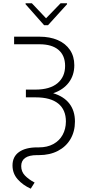

<svg xmlns="http://www.w3.org/2000/svg" viewBox="-20 -929 529 1162"><path d="M429.7 -534.2Q429.7 -473.6 396.2 -429.4Q362.8 -385.3 301.8 -364.7Q366.2 -345.7 399.9 -302Q433.6 -258.3 433.6 -193.4Q433.6 -133.8 406.7 -87.6Q379.9 -41.5 330.6 -15.9Q281.2 9.8 215.8 9.8H204.1Q155.8 9.8 132.1 26.9Q108.4 43.9 108.4 76.2Q108.4 109.9 130.9 133.3Q153.3 156.7 189.5 175.8L166 212.9Q118.2 191.4 86.9 156Q55.7 120.6 55.7 72.3Q55.7 19 95.2 -9Q134.8 -37.1 206.1 -37.1H215.8Q266.1 -37.1 302.7 -57.1Q339.4 -77.1 358.9 -112.5Q378.4 -147.9 378.9 -193.4Q378.9 -264.6 332.5 -302.2Q286.1 -339.8 196.3 -339.8H136.7V-386.7H193.4Q281.7 -386.7 327.9 -425.3Q374 -463.9 374 -530.3Q374 -592.8 334.2 -627Q294.4 -661.1 218.8 -661.1H65.4V-707H218.8Q282.2 -707 329.8 -686.3Q377.4 -665.5 403.6 -626.5Q429.7 -587.4 429.7 -534.2ZM258.8 -818.4 346.7 -909.2H385.7V-903.3L270.5 -776.4H247.1L134.8 -903.3V-909.2H172.9Z"/></svg>

Font: Pretendard JP ExtraLight
Style: Regular
Weight: 200
Designer: Base glyphs from Inter by Rasmus Andersson; Hangeul glyphs from Noto Sans CJK(Source Han Sans) by Jang Soo-young and Kan
Foundry: Kil Hyung-jin
Version: Version 1.309